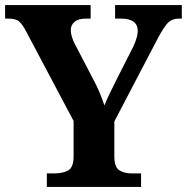

<svg xmlns="http://www.w3.org/2000/svg" viewBox="-20 -734 734 754"><path d="M164 0V-53H194Q227 -53 248 -65Q269 -77 269 -120V-259L84 -608Q69 -637 56 -649Q43 -661 13 -661H0V-714H336V-661H318Q288 -661 273 -648.5Q258 -636 258 -616Q258 -603 262.5 -588.5Q267 -574 274 -561L348 -419Q363 -391 372.5 -367.5Q382 -344 390 -320Q400 -345 415 -375.5Q430 -406 446 -438L504 -552Q514 -574 517.5 -589Q521 -604 521 -612Q521 -661 455 -661H432V-714H694V-661H682Q656 -661 640 -645Q624 -629 600 -584L429 -257V-121Q429 -77 449 -65Q469 -53 496 -53H534V0Z"/></svg>

Font: Noto Serif Sinhala
Style: Bold
Weight: 700
Designer: Jelle Bosma - Monotype Design Team
Foundry: Monotype Imaging Inc.
Version: Version 2.007; ttfautohint (v1.8.4.7-5d5b)